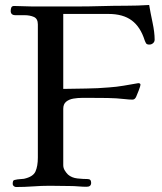

<svg xmlns="http://www.w3.org/2000/svg" viewBox="-20 -749 650 771"><path d="M601 -590Q601 -581 594.5 -575.5Q588 -570 580 -570Q570 -570 567 -574.5Q564 -579 561 -587Q544 -641 509 -667Q474 -693 416 -693H234V-392Q280 -393 326 -393.5Q372 -394 418 -398Q448 -400 477 -405Q506 -410 535 -415H537Q539 -415 541.5 -413.5Q544 -412 544 -410Q544 -403 537 -385.5Q530 -368 527 -361Q522 -349 512 -349Q505 -349 497.5 -349.5Q490 -350 482 -351Q447 -355 411.5 -355.5Q376 -356 341 -356Q328 -356 310 -356Q292 -356 274.5 -353Q257 -350 245.5 -340.5Q234 -331 234 -312V-86Q234 -75 239.5 -65.5Q245 -56 253 -48Q268 -35 290.5 -32.5Q313 -30 332 -30Q346 -30 346 -15Q346 1 328 1Q312 1 295 -0.5Q278 -2 261 -2Q241 -2 220.5 -2.5Q200 -3 180 -3Q146 -3 112.5 -0.5Q79 2 44 2Q40 2 35.5 -1.5Q31 -5 31 -10Q31 -17 32.5 -21.5Q34 -26 42 -27Q50 -29 59 -29.5Q68 -30 76 -31Q113 -39 122.5 -60.5Q132 -82 132 -116V-651Q132 -674 116 -681Q100 -688 78.5 -688Q57 -688 42 -688Q23 -688 23 -705Q23 -713 25.5 -719Q28 -725 37 -725Q55 -725 73.5 -724Q92 -723 110 -723H286Q336 -723 386.5 -724.5Q437 -726 487 -726Q533 -726 579 -729Q584 -699 592.5 -659Q601 -619 601 -590Z"/></svg>

Font: Kaisei Opti
Style: Regular
Weight: 400
Designer: Font-Kai, 金井和夫
Foundry: KAZUO KANAI
Version: Version 5.003